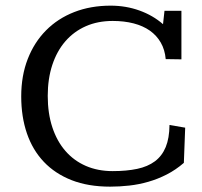

<svg xmlns="http://www.w3.org/2000/svg" viewBox="-20 -662 730 693"><path d="M386.7 -44.4Q437 -44.4 475.1 -52.5Q513.2 -60.5 539.1 -79.8Q564.9 -99.1 578.1 -131.1Q591.3 -163.1 591.8 -210.9L648.4 -201.2L643.6 -74.2Q614.3 -48.8 581.8 -32.2Q549.3 -15.6 515.4 -5.9Q481.4 3.9 446.5 7.8Q411.6 11.7 377.4 11.7Q298.3 11.7 238.5 -11.7Q178.7 -35.2 138.2 -77.9Q97.7 -120.6 77.1 -180.7Q56.6 -240.7 56.6 -314Q56.6 -388.7 80.1 -449Q103.5 -509.3 146 -552.2Q188.5 -595.2 247.8 -618.4Q307.1 -641.6 379.4 -641.6Q434.6 -641.6 483.4 -624Q532.2 -606.4 568.4 -574.7L573.7 -623H634.8V-447.8L578.1 -448.7Q575.2 -482.4 560.3 -508.3Q545.4 -534.2 520.8 -551.5Q496.1 -568.8 462.2 -577.6Q428.2 -586.4 386.7 -586.4Q333 -586.4 289.8 -567.4Q246.6 -548.3 216.1 -513.2Q185.5 -478 168.9 -428Q152.3 -377.9 152.3 -315.9Q152.3 -252.9 168.9 -202.6Q185.5 -152.3 216.1 -117.2Q246.6 -82 289.8 -63.2Q333 -44.4 386.7 -44.4Z"/></svg>

Font: Kameron
Style: Regular
Weight: 400
Version: Version 1.000